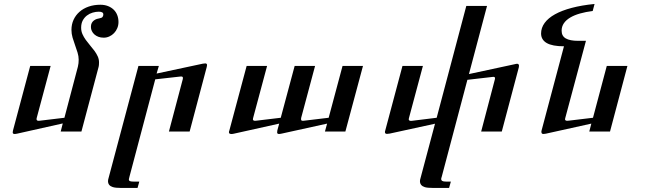

<svg xmlns="http://www.w3.org/2000/svg" viewBox="-20 -657 3221 959"><path d="M498 -468.8Q483.4 -468.8 471.7 -473.1Q460 -477.5 451.7 -484.9Q443.4 -492.2 438.7 -502Q434.1 -511.7 434.1 -522.5Q434.1 -534.2 438.2 -542Q442.4 -549.8 449 -554.7Q455.6 -559.6 463.4 -562.3Q471.2 -564.9 478.5 -565.9Q488.3 -567.4 492.2 -572.5Q496.1 -577.6 496.1 -585Q496.1 -598.6 473.6 -598.6Q458.5 -598.6 442.9 -594Q427.2 -589.4 414.3 -579.6Q401.4 -569.8 393.3 -554.7Q385.3 -539.6 385.3 -518.6Q385.3 -501.5 391.8 -486.6Q398.4 -471.7 408.4 -457.8Q418.5 -443.8 429.9 -430.4Q441.4 -417 451.4 -403.6Q461.4 -390.1 468 -375.7Q474.6 -361.3 474.6 -345.7Q474.6 -338.4 474.1 -332.3Q473.6 -326.2 472.7 -323.7L386.7 0H283.2L293.5 -40.5L66.9 10.3Q61 11.7 57.4 12Q53.7 12.2 52.7 12.2Q43.5 12.2 43.5 3.9Q43.5 0.5 44.9 -5.4L130.9 -327.6H232.9L163.1 -66.9Q162.6 -65.4 162.6 -63.5Q162.6 -61.5 162.6 -61Q163.1 -53.7 172.9 -53.7Q178.2 -53.7 179.7 -54.2L301.8 -68.8L369.1 -324.2Q371.1 -331.5 372.1 -341.3Q373 -351.1 373 -358.9Q373 -376 367.4 -394.3Q361.8 -412.6 355 -431.2Q348.1 -449.7 342.5 -469Q336.9 -488.3 336.9 -507.8Q336.9 -535.2 347.4 -558.1Q357.9 -581.1 377 -597.9Q396 -614.7 422.6 -624Q449.2 -633.3 481.4 -633.3Q502.4 -633.3 519.3 -626.7Q536.1 -620.1 547.9 -608.6Q559.6 -597.2 565.7 -581.3Q571.8 -565.4 571.8 -546.9Q571.8 -530.8 565.9 -516.6Q560.1 -502.4 549.8 -491.7Q539.6 -481 526.1 -474.9Q512.7 -468.8 498 -468.8Z M1012.7 -322.8 927.2 0H823.7L893.1 -262.2Q896.5 -276.9 882.3 -274.9L755.4 -260.7L626.5 226.1Q624.5 231.9 623.5 238.8Q623.5 245.1 628.7 247.6Q633.8 250 648.4 250H675.8L667 281.7H584Q556.6 281.7 543 277.3Q520 270 519.5 248.5Q519.5 240.7 522 233.4L671.4 -327.6H773.4L762.2 -289.6L992.7 -338.9Q1000 -340.3 1004.9 -340.3Q1013.7 -340.3 1014.2 -332.5Q1014.2 -328.6 1012.7 -322.8Z M1793 -327.6 1705.1 0H1603L1613.8 -39.6L1387.2 10.3Q1379.4 12.2 1373.5 12.2Q1364.3 12.2 1364.3 4.4Q1364.3 0.5 1365.2 -5.4L1374.5 -39.6L1146 11.2Q1142.6 12.2 1139.2 12.2Q1135.7 12.2 1134.8 12.2Q1123.5 12.2 1123.5 3.4Q1123.5 0 1125.5 -4.9L1211.9 -327.6H1314L1244.1 -66.9Q1243.2 -62.5 1243.2 -61Q1243.7 -53.7 1253.9 -53.7Q1258.3 -54.2 1260.3 -54.2L1382.3 -68.8L1451.7 -327.6H1553.7L1483.9 -66.9Q1483.4 -61.5 1483.9 -59.6Q1483.9 -53.7 1493.2 -53.7Q1497.1 -53.7 1499.5 -54.2L1621.6 -68.8L1690.9 -327.6Z M2571.3 -320.3 2486.3 0H2383.3L2451.7 -260.3Q2452.6 -264.6 2452.6 -266.1Q2452.6 -274.4 2441.4 -272.9L2314.5 -258.3L2186 227.1Q2183.6 232.9 2183.6 237.8Q2183.6 243.7 2189 246.8Q2194.3 250 2208.5 250H2231.9L2223.1 281.7H2143.6Q2114.7 281.7 2102.1 277.8Q2078.1 270.5 2077.6 248.5Q2077.6 241.2 2080.1 233.9L2152.8 -39.1L1926.3 10.3Q1918 11.7 1913.1 11.7Q1902.8 11.7 1902.8 3.4Q1902.3 -0.5 1904.3 -5.4L1990.2 -327.6H2092.3L2022.5 -66.9Q2021.5 -62.5 2021.5 -61Q2022 -53.2 2033.2 -53.2Q2036.6 -53.7 2038.6 -53.7L2161.1 -68.8L2309.1 -627.4H2412.6L2322.3 -287.1L2551.3 -336.4Q2558.1 -338.4 2563 -338.4Q2571.8 -338.4 2572.3 -328.6Q2572.3 -323.7 2571.3 -320.3Z M3113.8 -327.6 3026.9 0H2923.3L2933.6 -39.6L2706.5 10.7Q2699.2 12.2 2694.8 12.2Q2688.5 12.2 2686.3 9.3Q2684.1 6.3 2684.1 0Q2684.1 -2.4 2685.1 -5.4L2796.9 -425.8Q2738.8 -425.8 2710.7 -442.1Q2682.6 -458.5 2682.6 -489.7Q2682.6 -518.1 2700.4 -542.5Q2718.3 -566.9 2752.2 -585.7Q2786.1 -604.5 2835.9 -617.7Q2885.7 -630.9 2949.7 -637.2L2940.4 -602.1Q2905.8 -597.7 2877.2 -589.6Q2848.6 -581.5 2828.1 -569.3Q2807.6 -557.1 2796.4 -540.8Q2785.2 -524.4 2785.2 -503.4Q2785.2 -477.1 2805.9 -465.1Q2826.7 -453.1 2867.2 -453.1H2906.7L2803.2 -66.9Q2802.7 -64.5 2802.5 -63.2Q2802.2 -62 2802.2 -61Q2802.7 -53.7 2813.5 -53.7Q2815.9 -54.2 2817.4 -54.2Q2818.8 -54.2 2819.8 -54.2L2941.9 -68.8L3010.7 -327.6Z"/></svg>

Font: Arian Grqi
Style: Regular
Weight: 400
Designer: Ruben Hakobyan (Tarumian)
Foundry: Ruben Hakobyan (Tarumian)
Version: Version 1.003